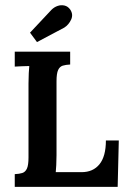

<svg xmlns="http://www.w3.org/2000/svg" viewBox="-20 -727 494 747"><path d="M37.4 0V-49.5Q54.6 -50.2 66.6 -53.9Q78.5 -57.6 84.7 -71Q90.9 -84.3 90.9 -114.8V-402.6Q90.9 -422.8 91.9 -441.7Q92.8 -460.6 93.9 -470.1Q82.1 -469.7 63.8 -469.2Q45.5 -468.6 37.4 -467.9V-525.9H253V-476Q236.2 -475.2 224.2 -471.6Q212.3 -467.9 206.1 -454.5Q199.9 -441.1 199.9 -410.7V-123.2Q199.9 -103 198.9 -84.9Q198 -66.7 196.9 -57.2H297.4Q342.1 -57.2 367.1 -88Q392 -118.8 392 -180.4H442.2L437.8 0ZM123.9 -563.3 96.8 -599.9 180.1 -688.7Q190.7 -699.3 204.1 -703.9Q217.5 -708.5 230.7 -705.5Q243.9 -702.6 253 -690.1Q265.9 -671.1 256.9 -651.1Q247.9 -631.1 230.3 -619.7Z"/></svg>

Font: Parastoo
Style: Regular
Weight: 400
Foundry: Saber Rastikerdar (saber.rastikerdar@gmail.com)
Version: Version 3.000